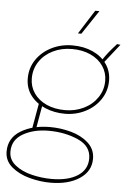

<svg xmlns="http://www.w3.org/2000/svg" viewBox="-61 -760 675 1005"><g transform="rotate(5 277.0 -257.5)"><path d="M77 -333Q77 -388 106.5 -431.5Q136 -475 186 -500Q236 -525 296 -525Q356 -525 403 -503.5Q450 -482 476 -444Q502 -406 502 -358Q502 -303 472.5 -259Q443 -215 393.5 -190Q344 -165 286 -165Q231 -165 183 -185Q135 -205 106 -243Q77 -281 77 -333ZM0 58Q0 -13 62.5 -51Q125 -89 216 -89Q272 -89 326.5 -74Q381 -59 417.5 -26Q454 7 454 57Q454 123 395 162Q336 201 242 201Q188 201 132 186Q76 171 38 139Q0 107 0 58ZM434 57Q434 -8 365 -38.5Q296 -69 210 -69Q132 -69 76 -37Q20 -5 20 57Q20 100 55.5 128Q91 156 143 168.5Q195 181 247 181Q333 181 383.5 148.5Q434 116 434 57ZM148 -215 166 -203 143 -72 122 -68ZM482 -355Q482 -398 458.5 -432.5Q435 -467 392.5 -486.5Q350 -506 295 -506Q240 -506 195 -484Q150 -462 124 -423Q98 -384 98 -335Q98 -292 121.5 -257.5Q145 -223 187.5 -203.5Q230 -184 286 -184Q339 -184 384 -206Q429 -228 455.5 -267.5Q482 -307 482 -355ZM527 -552 545 -550 463 -446 452 -457Q471 -486 485.5 -504Q500 -522 527 -552ZM318 -590 398 -716H420L336 -590Z"/></g></svg>

Font: Fixel Italic Variable Display Thin
Style: Italic
Weight: 100
Italic angle: -10°
Designer: AlfaBravo + MacPaw
Foundry: Kyrylo Tkachov, Marchela Mozhyna, Serhii Makarenko, Maria Weinstein, Zakhar Kryvoshyya
Version: Version 1.210;Glyphs 3.2 (3217)